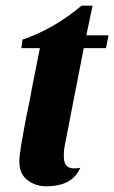

<svg xmlns="http://www.w3.org/2000/svg" viewBox="-20 -634 401 674"><path d="M143 20Q104 20 76 -2Q48 -24 48 -66Q48 -86 53.5 -119.5Q59 -153 66 -191Q73 -229 80.5 -263.5Q88 -298 91 -319L120 -465H55L59 -495Q113 -513 166 -543.5Q219 -574 266 -614H305L283 -510H361L352 -465H274L211 -142Q208 -128 206 -115.5Q204 -103 204 -91Q203 -59 217.5 -49Q232 -39 262 -45Q250 -19 231.5 -5Q213 9 190 14.5Q167 20 143 20Z"/></svg>

Font: Sansita Swashed Light SemiBold
Style: Regular
Weight: 600
Version: Version 1.003